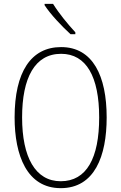

<svg xmlns="http://www.w3.org/2000/svg" viewBox="-20 -969 631 999"><path d="M256 -949H212V-942C243 -894 304 -830 347 -791H372V-801C333 -843 287 -899 256 -949ZM535 -358C535 -574 463 -724 298 -724C141 -724 56 -594 56 -358C56 -161 120 10 296 10C472 10 535 -156 535 -358ZM95 -358C95 -564 161 -689 298 -689C429 -689 496 -570 496 -358C496 -147 431 -26 296 -26C164 -26 95 -151 95 -358Z"/></svg>

Font: Noto Sans Thai Looped Condensed ExtraLight
Style: Regular
Weight: 200
Width: 3
Designer: Sasikarn Vongin, Ben Mitchell
Foundry: The Fontpad Ltd
Version: Version 1.001